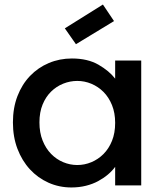

<svg xmlns="http://www.w3.org/2000/svg" viewBox="-20 -818 718 847"><path d="M37 -278Q37 -342 57 -394Q77 -446 112.5 -483Q148 -520 195.5 -540Q243 -560 297 -560Q367 -560 414.5 -532.5Q462 -505 488 -471V-551H603V0H488V-82Q475 -64 456 -48Q437 -32 413 -19Q389 -6 359 1.5Q329 9 295 9Q241 9 194 -12Q147 -33 112 -71Q77 -109 57 -161.5Q37 -214 37 -278ZM488 -276Q488 -320 474 -354.5Q460 -389 436.5 -412.5Q413 -436 383 -448.5Q353 -461 321 -461Q289 -461 259 -449Q229 -437 205.5 -414Q182 -391 168 -357Q154 -323 154 -278Q154 -233 168 -198Q182 -163 205.5 -139Q229 -115 259 -102.5Q289 -90 321 -90Q353 -90 383 -102.5Q413 -115 436.5 -138.5Q460 -162 474 -196.5Q488 -231 488 -276ZM483 -725 315 -623 266 -693 434 -798Z"/></svg>

Font: SVN-Poppins Medium
Style: Regular
Weight: 500
Designer: Ninad Kale (Devanagari), Jonny Pinhorn (Latin)
Foundry: Indian Type Foundry
Version: Version 3.002 2017; ttfautohint (v1.8.3)